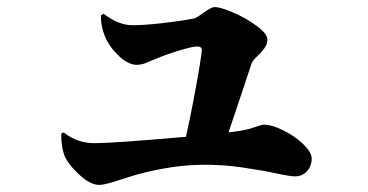

<svg xmlns="http://www.w3.org/2000/svg" viewBox="-20 -537 1040 542"><path d="M625 -163.1 646 -166Q676.3 -169.9 697.5 -177.5Q718.8 -185.1 724.1 -185.1Q747.6 -185.1 780 -168.9Q812.5 -152.8 836.2 -129.9Q859.9 -106.9 859.9 -89.8Q859.9 -68.4 846.7 -53.7Q833.5 -39.1 813 -39.1Q799.3 -39.1 759.5 -47.6Q719.7 -56.2 662.6 -64.5Q605.5 -72.8 548.8 -71.8Q465.8 -70.8 369.1 -44.9Q353 -40.5 327.9 -32.2Q302.7 -23.9 286.4 -19.5Q270 -15.1 259.8 -15.1Q234.4 -15.1 202.4 -45.2Q170.4 -75.2 161.1 -100.1Q152.8 -123 152.8 -160.2L160.2 -163.1Q197.3 -132.8 247.1 -132.8Q299.3 -132.8 504.9 -150.9Q515.1 -195.3 526.1 -253.4Q537.1 -311.5 543.5 -350.6Q549.8 -389.6 549.8 -395Q549.8 -405.8 537.1 -405.8Q523.4 -405.8 487.1 -394.8Q450.7 -383.8 422.9 -372.1Q416.5 -369.6 406.7 -365.5Q397 -361.3 392.3 -359.4Q387.7 -357.4 380.6 -355.7Q373.5 -354 366.2 -354Q341.8 -354 314.9 -379.6Q288.1 -405.3 275.9 -435.1Q263.7 -465.3 265.1 -494.1L272.9 -498Q314.5 -465.8 354 -465.8Q386.7 -465.8 438.5 -471.7Q490.2 -477.5 527.8 -484.9Q533.7 -485.8 555.2 -501.5Q576.7 -517.1 585.9 -517.1Q601.6 -517.1 637 -502.2Q672.4 -487.3 703.6 -464.6Q734.9 -441.9 734.9 -424.8Q734.9 -411.6 725.3 -399.4Q715.8 -387.2 704.1 -376.2Q692.4 -365.2 689.9 -356.9Q684.6 -341.3 661.4 -271.2Q638.2 -201.2 625 -163.1Z"/></svg>

Font: Noto Serif JP Black
Style: Regular
Weight: 900
Designer: Ryoko NISHIZUKA  (kana & ideographs); Frank Grießhammer (Latin, Greek & Cyrillic); Wenlong ZHANG  (bopomofo); Sandoll Co
Foundry: Adobe Systems Incorporated
Version: Version 1.001;PS 1.001;hotconv 16.6.54;makeotf.lib2.5.65590